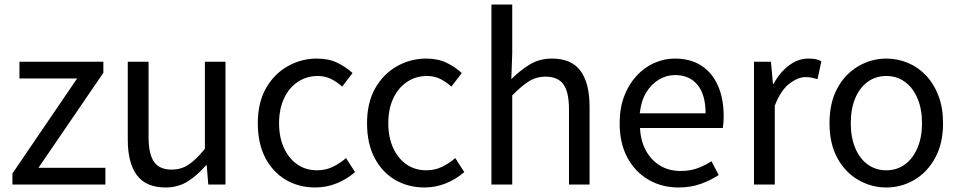

<svg xmlns="http://www.w3.org/2000/svg" viewBox="-20 -816 4242 849"><path d="M35 0V-49L321 -469H66V-543H437V-494L150 -74H446V0Z M712 13Q626 13 585.5 -41Q545 -95 545 -199V-543H637V-210Q637 -135 661 -100.5Q685 -66 739 -66Q781 -66 814 -88Q847 -110 886 -158V-543H977V0H901L894 -85H891Q853 -41 810.5 -14Q768 13 712 13Z M1374 13Q1302 13 1244.5 -20.5Q1187 -54 1153.5 -117.5Q1120 -181 1120 -271Q1120 -362 1156 -425.5Q1192 -489 1252 -523Q1312 -557 1381 -557Q1434 -557 1472.5 -538Q1511 -519 1539 -493L1493 -433Q1470 -454 1443.5 -467Q1417 -480 1385 -480Q1336 -480 1297 -454Q1258 -428 1236 -381Q1214 -334 1214 -271Q1214 -209 1235.5 -162Q1257 -115 1294.5 -89Q1332 -63 1382 -63Q1420 -63 1452 -78.5Q1484 -94 1510 -117L1550 -55Q1513 -23 1468 -5Q1423 13 1374 13Z M1857 13Q1785 13 1727.5 -20.5Q1670 -54 1636.5 -117.5Q1603 -181 1603 -271Q1603 -362 1639 -425.5Q1675 -489 1735 -523Q1795 -557 1864 -557Q1917 -557 1955.5 -538Q1994 -519 2022 -493L1976 -433Q1953 -454 1926.5 -467Q1900 -480 1868 -480Q1819 -480 1780 -454Q1741 -428 1719 -381Q1697 -334 1697 -271Q1697 -209 1718.5 -162Q1740 -115 1777.5 -89Q1815 -63 1865 -63Q1903 -63 1935 -78.5Q1967 -94 1993 -117L2033 -55Q1996 -23 1951 -5Q1906 13 1857 13Z M2153 0V-796H2245V-578L2241 -466Q2279 -504 2322 -530.5Q2365 -557 2421 -557Q2507 -557 2547 -502.5Q2587 -448 2587 -344V0H2496V-332Q2496 -409 2471.5 -443Q2447 -477 2393 -477Q2351 -477 2318 -456Q2285 -435 2245 -394V0Z M2980 13Q2907 13 2848 -21Q2789 -55 2754.5 -118.5Q2720 -182 2720 -271Q2720 -338 2740 -390.5Q2760 -443 2794.5 -480.5Q2829 -518 2873 -537.5Q2917 -557 2963 -557Q3033 -557 3081 -526Q3129 -495 3154.5 -437.5Q3180 -380 3180 -302Q3180 -287 3179 -274Q3178 -261 3176 -250H2810Q2813 -192 2836.5 -149.5Q2860 -107 2899 -83.5Q2938 -60 2990 -60Q3030 -60 3062.5 -71.5Q3095 -83 3126 -103L3158 -42Q3123 -19 3079 -3Q3035 13 2980 13ZM2809 -315H3100Q3100 -397 3064.5 -440.5Q3029 -484 2965 -484Q2927 -484 2893.5 -464Q2860 -444 2837.5 -407Q2815 -370 2809 -315Z M3314 0V-543H3389L3398 -444H3400Q3428 -496 3468.5 -526.5Q3509 -557 3554 -557Q3573 -557 3586.5 -554.5Q3600 -552 3612 -545L3595 -466Q3581 -470 3570 -472.5Q3559 -475 3542 -475Q3509 -475 3471 -446.5Q3433 -418 3406 -349V0Z M3899 13Q3833 13 3775 -20.5Q3717 -54 3682.5 -117.5Q3648 -181 3648 -271Q3648 -362 3682.5 -425.5Q3717 -489 3775 -523Q3833 -557 3899 -557Q3949 -557 3994.5 -538Q4040 -519 4075 -482Q4110 -445 4130 -392Q4150 -339 4150 -271Q4150 -181 4115 -117.5Q4080 -54 4023 -20.5Q3966 13 3899 13ZM3899 -63Q3946 -63 3981.5 -89Q4017 -115 4037 -162Q4057 -209 4057 -271Q4057 -334 4037 -381Q4017 -428 3981.5 -454Q3946 -480 3899 -480Q3852 -480 3816.5 -454Q3781 -428 3761.5 -381Q3742 -334 3742 -271Q3742 -209 3761.5 -162Q3781 -115 3816.5 -89Q3852 -63 3899 -63Z"/></svg>

Font: Noto Sans SC Thin
Style: Regular
Weight: 400
Version: Version 2.004-H2;hotconv 1.0.118;makeotfexe 2.5.65603